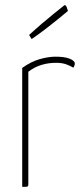

<svg xmlns="http://www.w3.org/2000/svg" viewBox="-20 -732 329 752"><path d="M67 0V-466Q102 -491 136 -500.5Q170 -510 198 -510Q233 -510 253 -502Q273 -494 273 -483Q273 -479 271 -474Q269 -469 267 -467Q256 -474 239.5 -480Q223 -486 200 -486Q169 -486 141.5 -477.5Q114 -469 91 -451V-10Q91 -5 89.5 -3Q88 -1 83 -0.5Q78 0 67 0ZM104 -579Q104 -579 101.5 -583Q99 -587 96.5 -591Q94 -595 94 -595Q119 -618 143.5 -639Q168 -660 188.5 -676.5Q209 -693 221 -702.5Q233 -712 233 -712Q239 -712 242.5 -700.5Q246 -689 246 -689Q246 -689 234.5 -679.5Q223 -670 203.5 -654Q184 -638 158.5 -618.5Q133 -599 104 -579Z"/></svg>

Font: Yanone Kaffeesatz ExtraLight ExtraLight
Style: Regular
Weight: 250
Version: Version 2.003